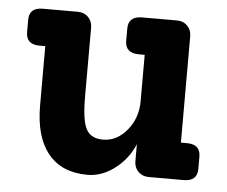

<svg xmlns="http://www.w3.org/2000/svg" viewBox="-43 -548 715 606"><g transform="rotate(5 315.0 -245.0)"><path d="M559 -117Q602 -117 602 -78V-39Q602 0 559 0H448Q428 0 415 -13Q402 -26 402 -46V-100Q382 -52 341 -21Q300 10 255 10Q173 10 130 -43Q87 -96 87 -195V-383H69Q26 -383 26 -422V-461Q26 -500 69 -500H180Q200 -500 213 -487Q226 -474 226 -454V-234Q226 -161 240.5 -133Q255 -105 294 -105Q338 -105 370 -144Q402 -183 402 -236V-383H384Q340 -383 340 -422V-461Q340 -500 384 -500H495Q514 -500 527 -487Q540 -474 540 -454V-117Z"/></g></svg>

Font: Solway
Style: Bold
Weight: 700
Designer: Mariya V. Pigoulevskaya
Foundry: The Northern Block Ltd.
Version: Version 1.000;hotconv 1.0.109;makeotfexe 2.5.65596